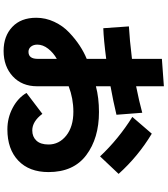

<svg xmlns="http://www.w3.org/2000/svg" viewBox="46 -892 908 1040"><g transform="rotate(90 500.0 -372.0)"><path d="M221.7 -120.1Q221.7 -99.6 232.4 -85.9Q243.2 -72.3 260.7 -72.3Q298.8 -72.3 298.8 -122.1V-225.6Q265.6 -207 243.7 -178.7Q221.7 -150.4 221.7 -120.1ZM613.3 -634.8 704.1 -740.2Q827.1 -666 921.9 -560.5L827.1 -460Q732.4 -560.5 613.3 -634.8ZM76.2 -114.3Q76.2 -165 98.1 -211.9Q120.1 -258.8 155.8 -292.5Q191.4 -326.2 227.1 -349.6Q262.7 -373 298.8 -387.7V-493.2Q193.4 -479.5 132.8 -477.5L123 -616.2Q194.3 -620.1 298.8 -632.8V-794.9L447.3 -805.7V-655.3Q530.3 -671.9 590.8 -688.5L601.6 -548.8Q528.3 -531.2 447.3 -516.6V-437.5Q509.8 -454.1 586.9 -454.1Q728.5 -454.1 820.3 -385.3Q912.1 -316.4 912.1 -180.7Q912.1 -76.2 850.1 -17.1Q788.1 42 680.7 42Q618.2 42 564 13.2Q509.8 -15.6 483.4 -61.5L596.7 -147.5Q637.7 -92.8 686.5 -92.8Q720.7 -92.8 741.7 -115.2Q762.7 -137.7 762.7 -180.7Q762.7 -238.3 714.4 -276.9Q666 -315.4 585 -315.4Q513.7 -315.4 447.3 -290V-119.1Q447.3 -37.1 393.6 12.7Q339.8 62.5 255.9 62.5Q175.8 62.5 126 15.6Q76.2 -31.2 76.2 -114.3Z"/></g></svg>

Font: Gothic A1 Black
Style: Regular
Weight: 900
Version: Version 2.50